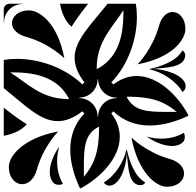

<svg xmlns="http://www.w3.org/2000/svg" viewBox="-20 -1020 1040 1020"><path d="M774.2 -651.8C841 -637.9 915.7 -589.6 949.3 -531.4C960.6 -537.9 966.3 -550.1 966.3 -562.3C966.3 -565.7 965.9 -569.1 965 -572.4C951.7 -622.2 859 -652.5 792.4 -653.7C865.5 -660.9 948.5 -662.5 962 -713C963.2 -717.2 963.8 -721.5 963.8 -725.6C963.8 -736.3 959.6 -746 949.3 -752C915.7 -693.7 839.4 -669.2 774.6 -653.3ZM531.4 -50.7C537.9 -39.4 550.1 -33.6 562.3 -33.6C565.7 -33.6 569.1 -34.1 572.4 -35C622.2 -48.3 652.5 -140.9 653.7 -207.6C660.9 -134.5 662.5 -51.5 713 -38C717.2 -36.8 721.5 -36.2 725.6 -36.2C736.3 -36.2 746 -40.4 752 -50.7C693.7 -84.3 669.2 -160.6 653.3 -225.4L651.8 -225.7C637.9 -159 589.6 -84.3 531.4 -50.7ZM0 -551.8C114.6 -459.8 194.4 -376.3 287 -376.3C326.9 -376.3 369.1 -391.7 417.5 -428.5L428.5 -417.5C373.9 -360.9 353.3 -293.2 353.3 -224.6C353.3 -153.6 375.4 -81.6 404.7 -20H409.2C506.6 -71.2 616.3 -176.7 616.3 -293.5C616.3 -334 603.1 -376 571.5 -417.5L582.5 -428.5C639.1 -373.9 706.8 -353.3 775.4 -353.3C846.4 -353.3 918.3 -375.4 980 -404.7V-409.2C928.8 -506.6 823.3 -616.3 706.5 -616.3C665.9 -616.3 624 -603.1 582.5 -571.5L571.5 -582.5C663 -677.4 707.3 -814.1 707.3 -929.6C707.3 -954.2 705.3 -977.9 701.3 -1000H551.8C459.8 -885.4 376.3 -805.6 376.3 -712.9C376.3 -673.1 391.7 -630.9 428.5 -582.5L417.5 -571.5C322.6 -663 185.9 -707.3 70.4 -707.3C45.8 -707.3 22.1 -705.3 0 -701.3ZM401.2 -498.5V-501.5C429.2 -501.5 454.4 -513.3 472.1 -532.2C488.5 -549.6 498.5 -573 498.5 -598.7H501.5C501.5 -570.8 513.3 -545.6 532.2 -527.9C549.6 -511.5 573 -501.5 598.8 -501.5V-498.5C570.8 -498.5 545.6 -486.7 527.9 -467.8C511.5 -450.4 501.5 -427 501.5 -401.2H498.5C498.5 -429.2 486.7 -454.4 467.8 -472.1C450.4 -488.5 427 -498.5 401.2 -498.5ZM678.2 -289.5C714.2 -99.5 811 -28 866 -28C926.3 -28 957.9 -62.4 957.9 -98.8C957.9 -135.2 924.9 -163.8 882.2 -175.5C756.5 -210.2 678.2 -289.5 678.2 -289.5ZM761.8 -292.3C804.8 -263.4 853.7 -244.4 893.9 -244.4C917.3 -244.4 937.7 -250.9 952.4 -265.5C958.7 -271.9 961.9 -282.1 961.9 -292.4C961.9 -300.1 960.1 -308 956.5 -314.2C920.2 -293.2 879.5 -283.5 837.9 -283.5C812.8 -283.5 787.3 -287 762.2 -293.7ZM652.8 -505.8 658.7 -506.3C803.3 -506 860.8 -472.6 919.1 -425.7C912.7 -425.6 906.3 -425.6 900 -425.6C888.6 -425.6 877.6 -425.5 866.9 -425.5C764.1 -425.5 690.8 -429.1 652.8 -505.8ZM244.4 -106.1C244.4 -82.7 250.9 -62.3 265.5 -47.6C271.9 -41.3 282.1 -38.1 292.4 -38.1C300.1 -38.1 308 -39.9 314.2 -43.5C293.2 -79.8 283.5 -120.5 283.5 -162.1C283.5 -187.2 287 -212.7 293.7 -237.8L292.3 -238.2C263.4 -195.2 244.4 -146.4 244.4 -106.1ZM425.5 -133.1C425.5 -235.9 429.1 -309.2 505.8 -347.2L506.3 -341.3C506 -196.7 472.6 -139.2 425.7 -80.9C425.6 -87.3 425.6 -93.7 425.6 -100C425.6 -111.4 425.5 -122.4 425.5 -133.1ZM493.7 -658.7C494 -803.3 583.1 -880.1 635.3 -966.1L635.4 -947C635 -818.2 602.8 -709 494.2 -652.8ZM298.7 -1000C308.2 -947.8 328.7 -904.5 360 -878C388.6 -923.3 418.9 -963.4 448.2 -1000ZM33.9 -635.3 53 -635.4C181.8 -635 291 -602.8 347.2 -494.2L341.3 -493.7C196.7 -494 119.9 -583.1 33.9 -635.3ZM0 -298.7C52.2 -308.2 95.5 -328.7 122 -360C76.7 -388.6 36.6 -418.9 0 -448.2ZM0 -901.2H1.5C1.5 -954.9 45.1 -998.5 98.8 -998.5V-1000H30C13.4 -1000 0 -986.6 0 -970ZM43.6 -897C43.6 -862.6 76.2 -835.9 117.8 -824.5C243.5 -789.8 321.8 -710.5 321.8 -710.5C285.8 -900.5 188.4 -964.9 133.8 -964.9C77.5 -964.9 43.6 -931.9 43.6 -897ZM710.5 -678.2C900.5 -714.2 964.9 -811.6 964.9 -866.2C964.9 -922.5 931.9 -956.4 897 -956.4C868.5 -956.4 838.7 -933.8 824.5 -882.2C789.8 -756.5 710.5 -678.2 710.5 -678.2ZM27 -134C27 -74.9 61.4 -41.4 97.9 -41.4C134.7 -41.4 163.7 -74.7 175.5 -117.8C210.2 -243.4 289.5 -321.8 289.5 -321.8C99.5 -285.8 27 -189 27 -134Z"/></svg>

Font: GlukFrames07
Style: Medium
Weight: 500
Monospace: yes
Designer: gluk
Foundry: gluk
Version: Version 1.00